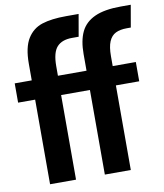

<svg xmlns="http://www.w3.org/2000/svg" viewBox="-100 -861 795 932"><g transform="rotate(-10 297.5 -395.0)"><path d="M71 -417H-13V-512H71V-594Q71 -674.5 97.5 -717.2Q124 -760 170.5 -775Q217 -790 289 -790H351L332 -681H299Q249.5 -681 224.8 -653.8Q200 -626.5 200 -559V-512H341V-594Q341 -660.5 361.5 -703.2Q382 -746 430 -768Q478 -790 559 -790H608L589 -681H569Q536 -681 514.2 -670.2Q492.5 -659.5 481.2 -633.2Q470 -607 470 -561V-512H584V-417H469V0H341V-417H199V0H71Z"/></g></svg>

Font: JuliaMono
Style: Bold
Weight: 700
Monospace: yes
Designer: cormullion
Foundry: corm
Version: Version 0.055; ttfautohint (v1.8.4)